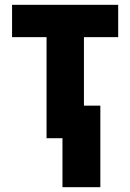

<svg xmlns="http://www.w3.org/2000/svg" viewBox="-20 -573 540 796"><path d="M173 0V-419H30V-553H470V-419H328V-135H396V203H239V0Z"/></svg>

Font: Noto Sans Mono ExtraCondensed Black
Style: Regular
Weight: 900
Width: 2
Designer: Monotype Design Team
Foundry: Monotype Imaging Inc.
Version: Version 2.014